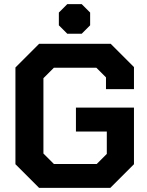

<svg xmlns="http://www.w3.org/2000/svg" viewBox="-20 -913 716 933"><path d="M55 -115V-585L170 -700H518L631 -587V-480H495V-537L448 -584H242L191 -533V-167L242 -116H450L499 -165V-274H349V-390H631V-115L516 0H170ZM266 -790V-852L307 -893H377L418 -852V-790L377 -749H307Z"/></svg>

Font: Chakra Petch
Style: Bold
Weight: 700
Designer: Katatrad Aksorn Co.,Ltd.
Foundry: Cadson Demak Co.,Ltd.
Version: Version 1.000; ttfautohint (v1.6)